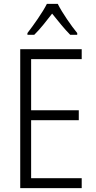

<svg xmlns="http://www.w3.org/2000/svg" viewBox="-20 -967 491 987"><path d="M277 -947H221C199 -903 152 -837 121 -797V-788H156C186 -817 220 -861 248 -897C278 -860 311 -818 341 -788H377V-797C348 -832 299 -902 277 -947ZM400 0V-51H140V-349H385V-400H140V-663H400V-714H84V0Z"/></svg>

Font: Noto Sans Display SemiCondensed Light
Style: Regular
Weight: 300
Width: 4
Designer: Monotype Design Team
Foundry: Monotype Imaging Inc.
Version: Version 1.900